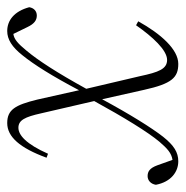

<svg xmlns="http://www.w3.org/2000/svg" viewBox="-21 -491 514 532"><g transform="rotate(-90 236.0 -225.0)"><path d="M325 12C365 12 408 -36 443 -99L432 -105C400 -59 363 -19 336 -19C311 -19 302 -42 291 -94L256 -243C300 -323 335 -377 362 -409C381 -432 393 -443 408 -445L427 -406C436 -387 446 -380 459 -380C471 -380 480 -388 482 -401C471 -442 446 -462 416 -462C393 -462 372 -449 349 -420C323 -388 291 -337 252 -263L226 -379C211 -440 198 -462 161 -462C123 -462 92 -427 65 -353L76 -349C103 -410 128 -431 148 -431C169 -431 178 -413 188 -368L222 -221C177 -139 136 -72 109 -40C90 -18 78 -7 59 -4L44 -46C36 -68 26 -73 14 -73C2 -73 -8 -64 -10 -50C-2 -8 26 12 55 12C80 12 99 0 123 -30C148 -62 186 -123 227 -199L253 -83C270 -6 287 12 325 12Z"/></g></svg>

Font: Source Serif 4 Display Light
Style: Italic
Weight: 300
Italic angle: -12°
Designer: Frank Grießhammer
Foundry: Adobe Systems Incorporated
Version: Version 4.004;hotconv 1.0.117;makeotfexe 2.5.65602